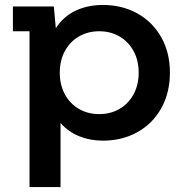

<svg xmlns="http://www.w3.org/2000/svg" viewBox="-20 -560 731 774"><path d="M665 -267Q665 -186 630 -123.5Q595 -61 533.5 -27Q472 7 395 7Q343 7 299 -11Q255 -29 224 -64V194H99V-434H32V-534H197L205 -446Q235 -493 284 -516.5Q333 -540 395 -540Q472 -540 533.5 -506Q595 -472 630 -410Q665 -348 665 -267ZM539 -267Q539 -317 518 -355Q497 -393 461 -413.5Q425 -434 380 -434Q335 -434 299 -413.5Q263 -393 242 -355Q221 -317 221 -267Q221 -217 242 -179Q263 -141 299 -120.5Q335 -100 380 -100Q425 -100 461 -120.5Q497 -141 518 -179Q539 -217 539 -267Z"/></svg>

Font: mBank SemiBold
Style: Regular
Weight: 600
Designer: Julieta Ulanovsky
Foundry: Julieta Ulanovsky
Version: Version 7.200